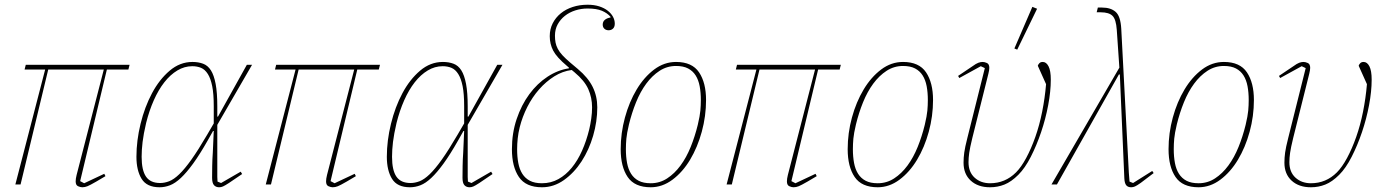

<svg xmlns="http://www.w3.org/2000/svg" viewBox="-20 -780 5867 812"><path d="M171 -486H84L89 -506H528L523 -486H432L319 -14L336 -5L421 -45L426 -35L387 -12Q361 3 350 7.5Q339 12 328 12Q320 12 310 7.5Q300 3 300 -13Q300 -24 304 -40L419 -486H184L67 0H45Z M899 -252V-50Q899 -41 899 -32Q899 -23 900 -12L915 -6L998 -54L1004 -44L948 -6Q931 5 923 8.5Q915 12 907 12Q893 12 885 3Q877 -6 877 -28Q877 -48 877.5 -78Q878 -108 880 -135L884 -226H881L859 -187Q825 -127 797 -88.5Q769 -50 745 -27.5Q721 -5 699 3.5Q677 12 655 12Q601 12 579 -23.5Q557 -59 557 -117Q557 -185 574.5 -256.5Q592 -328 623 -386Q654 -444 697.5 -481Q741 -518 794 -518Q819 -518 839 -510.5Q859 -503 872 -482.5Q885 -462 892 -425Q899 -388 899 -330V-287H902L1024 -506H1046ZM657 -6Q676 -6 695.5 -13.5Q715 -21 738 -43Q761 -65 789.5 -105Q818 -145 856 -210L884 -258V-307V-331Q884 -383 877.5 -415.5Q871 -448 859 -467Q847 -486 830.5 -493Q814 -500 793 -500Q760 -500 730 -482Q700 -464 675 -432Q650 -400 630.5 -356Q611 -312 598 -260Q587 -213 583 -179.5Q579 -146 579 -117Q579 -60 597.5 -33Q616 -6 657 -6Z M1230 -486H1143L1148 -506H1587L1582 -486H1491L1378 -14L1395 -5L1480 -45L1485 -35L1446 -12Q1420 3 1409 7.5Q1398 12 1387 12Q1379 12 1369 7.5Q1359 3 1359 -13Q1359 -24 1363 -40L1478 -486H1243L1126 0H1104Z M1958 -252V-50Q1958 -41 1958 -32Q1958 -23 1959 -12L1974 -6L2057 -54L2063 -44L2007 -6Q1990 5 1982 8.5Q1974 12 1966 12Q1952 12 1944 3Q1936 -6 1936 -28Q1936 -48 1936.5 -78Q1937 -108 1939 -135L1943 -226H1940L1918 -187Q1884 -127 1856 -88.5Q1828 -50 1804 -27.5Q1780 -5 1758 3.5Q1736 12 1714 12Q1660 12 1638 -23.5Q1616 -59 1616 -117Q1616 -185 1633.5 -256.5Q1651 -328 1682 -386Q1713 -444 1756.5 -481Q1800 -518 1853 -518Q1878 -518 1898 -510.5Q1918 -503 1931 -482.5Q1944 -462 1951 -425Q1958 -388 1958 -330V-287H1961L2083 -506H2105ZM1716 -6Q1735 -6 1754.5 -13.5Q1774 -21 1797 -43Q1820 -65 1848.5 -105Q1877 -145 1915 -210L1943 -258V-307V-331Q1943 -383 1936.5 -415.5Q1930 -448 1918 -467Q1906 -486 1889.5 -493Q1873 -500 1852 -500Q1819 -500 1789 -482Q1759 -464 1734 -432Q1709 -400 1689.5 -356Q1670 -312 1657 -260Q1646 -213 1642 -179.5Q1638 -146 1638 -117Q1638 -60 1656.5 -33Q1675 -6 1716 -6Z M2272 12Q2204 12 2174.5 -31.5Q2145 -75 2145 -149Q2145 -217 2165 -276.5Q2185 -336 2218.5 -381.5Q2252 -427 2295.5 -455.5Q2339 -484 2386 -491V-494L2378 -501Q2334 -538 2319.5 -566Q2305 -594 2305 -627Q2305 -657 2317.5 -681.5Q2330 -706 2351.5 -723.5Q2373 -741 2402 -750.5Q2431 -760 2465 -760Q2493 -760 2514.5 -753Q2536 -746 2550.5 -734.5Q2565 -723 2572.5 -709Q2580 -695 2580 -680Q2580 -666 2572.5 -659Q2565 -652 2554 -652Q2543 -652 2536 -658.5Q2529 -665 2529 -676Q2529 -689 2538.5 -696.5Q2548 -704 2562 -706V-709Q2548 -725 2525.5 -734.5Q2503 -744 2465 -744Q2438 -744 2413 -736Q2388 -728 2369 -713Q2350 -698 2338.5 -677Q2327 -656 2327 -629Q2327 -613 2329.5 -600Q2332 -587 2339 -573.5Q2346 -560 2359 -546Q2372 -532 2392 -515L2424 -488Q2467 -452 2486.5 -412.5Q2506 -373 2506 -326Q2506 -266 2488.5 -206Q2471 -146 2439.5 -97.5Q2408 -49 2365 -18.5Q2322 12 2272 12ZM2272 -5Q2310 -5 2341.5 -22.5Q2373 -40 2398 -70.5Q2423 -101 2441.5 -142.5Q2460 -184 2472 -233Q2477 -254 2480.5 -278.5Q2484 -303 2484 -326Q2484 -367 2468 -403Q2452 -439 2410 -474L2398 -484Q2359 -479 2324 -457Q2289 -435 2260 -402Q2231 -369 2210 -327.5Q2189 -286 2178 -242Q2172 -218 2169.5 -194.5Q2167 -171 2167 -149Q2167 -117 2172 -90.5Q2177 -64 2189 -45Q2201 -26 2221 -15.5Q2241 -5 2272 -5Z M2732 -5Q2770 -5 2801.5 -25.5Q2833 -46 2858 -80Q2883 -114 2901 -158.5Q2919 -203 2931 -252Q2940 -290 2942 -312.5Q2944 -335 2944 -357Q2944 -389 2939 -415.5Q2934 -442 2922 -461Q2910 -480 2890 -490.5Q2870 -501 2839 -501Q2801 -501 2769.5 -480.5Q2738 -460 2713 -426Q2688 -392 2670 -347.5Q2652 -303 2640 -254Q2631 -216 2629 -193.5Q2627 -171 2627 -149Q2627 -117 2632 -90.5Q2637 -64 2649 -45Q2661 -26 2681 -15.5Q2701 -5 2732 -5ZM2732 12Q2664 12 2634.5 -31.5Q2605 -75 2605 -149Q2605 -217 2623 -283Q2641 -349 2672.5 -401.5Q2704 -454 2746.5 -486Q2789 -518 2839 -518Q2907 -518 2936.5 -474Q2966 -430 2966 -357Q2966 -289 2948 -223Q2930 -157 2898.5 -104.5Q2867 -52 2824 -20Q2781 12 2732 12Z M3179 -486H3092L3097 -506H3536L3531 -486H3440L3327 -14L3344 -5L3429 -45L3434 -35L3395 -12Q3369 3 3358 7.5Q3347 12 3336 12Q3328 12 3318 7.5Q3308 3 3308 -13Q3308 -24 3312 -40L3427 -486H3192L3075 0H3053Z M3692 -5Q3730 -5 3761.5 -25.5Q3793 -46 3818 -80Q3843 -114 3861 -158.5Q3879 -203 3891 -252Q3900 -290 3902 -312.5Q3904 -335 3904 -357Q3904 -389 3899 -415.5Q3894 -442 3882 -461Q3870 -480 3850 -490.5Q3830 -501 3799 -501Q3761 -501 3729.5 -480.5Q3698 -460 3673 -426Q3648 -392 3630 -347.5Q3612 -303 3600 -254Q3591 -216 3589 -193.5Q3587 -171 3587 -149Q3587 -117 3592 -90.5Q3597 -64 3609 -45Q3621 -26 3641 -15.5Q3661 -5 3692 -5ZM3692 12Q3624 12 3594.5 -31.5Q3565 -75 3565 -149Q3565 -217 3583 -283Q3601 -349 3632.5 -401.5Q3664 -454 3706.5 -486Q3749 -518 3799 -518Q3867 -518 3896.5 -474Q3926 -430 3926 -357Q3926 -289 3908 -223Q3890 -157 3858.5 -104.5Q3827 -52 3784 -20Q3741 12 3692 12Z M4032 -459 4093 -500Q4108 -511 4117.5 -514.5Q4127 -518 4136 -518Q4144 -518 4154 -513.5Q4164 -509 4164 -493Q4164 -484 4160 -468L4092 -196Q4082 -155 4079 -133.5Q4076 -112 4076 -94Q4076 -52 4102 -28.5Q4128 -5 4167 -5Q4231 -5 4277 -51Q4299 -73 4320 -112Q4341 -151 4358.5 -200.5Q4376 -250 4387.5 -307.5Q4399 -365 4404 -424L4369 -502Q4371 -508 4376 -513Q4381 -518 4390 -518Q4405 -518 4414.5 -499.5Q4424 -481 4424 -443Q4424 -394 4413 -335.5Q4402 -277 4383 -221Q4364 -165 4339.5 -117Q4315 -69 4287 -41Q4257 -11 4228 0.5Q4199 12 4167 12Q4116 12 4085.5 -16Q4055 -44 4055 -92Q4055 -113 4058 -135Q4061 -157 4071 -196L4145 -492L4128 -500L4037 -450ZM4346 -751 4366 -743 4282 -570 4270 -575Z M4714 -494 4703 -654Q4700 -698 4685 -713Q4670 -728 4635 -728H4618L4623 -748H4641Q4677 -748 4698 -730Q4719 -712 4722 -658L4754 -50Q4756 -26 4757 -12L4772 -6L4853 -57L4859 -48L4805 -7Q4788 5 4780 8.5Q4772 12 4764 12Q4750 12 4743 3.5Q4736 -5 4735 -26L4716 -465H4712L4450 0H4427Z M5049 -5Q5087 -5 5118.5 -25.5Q5150 -46 5175 -80Q5200 -114 5218 -158.5Q5236 -203 5248 -252Q5257 -290 5259 -312.5Q5261 -335 5261 -357Q5261 -389 5256 -415.5Q5251 -442 5239 -461Q5227 -480 5207 -490.5Q5187 -501 5156 -501Q5118 -501 5086.5 -480.5Q5055 -460 5030 -426Q5005 -392 4987 -347.5Q4969 -303 4957 -254Q4948 -216 4946 -193.5Q4944 -171 4944 -149Q4944 -117 4949 -90.5Q4954 -64 4966 -45Q4978 -26 4998 -15.5Q5018 -5 5049 -5ZM5049 12Q4981 12 4951.5 -31.5Q4922 -75 4922 -149Q4922 -217 4940 -283Q4958 -349 4989.5 -401.5Q5021 -454 5063.5 -486Q5106 -518 5156 -518Q5224 -518 5253.5 -474Q5283 -430 5283 -357Q5283 -289 5265 -223Q5247 -157 5215.5 -104.5Q5184 -52 5141 -20Q5098 12 5049 12Z M5389 -459 5450 -500Q5465 -511 5474.5 -514.5Q5484 -518 5493 -518Q5501 -518 5511 -513.5Q5521 -509 5521 -493Q5521 -484 5517 -468L5449 -196Q5439 -155 5436 -133.5Q5433 -112 5433 -94Q5433 -52 5459 -28.5Q5485 -5 5524 -5Q5588 -5 5634 -51Q5656 -73 5677 -112Q5698 -151 5715.5 -200.5Q5733 -250 5744.5 -307.5Q5756 -365 5761 -424L5726 -502Q5728 -508 5733 -513Q5738 -518 5747 -518Q5762 -518 5771.5 -499.5Q5781 -481 5781 -443Q5781 -394 5770 -335.5Q5759 -277 5740 -221Q5721 -165 5696.5 -117Q5672 -69 5644 -41Q5614 -11 5585 0.5Q5556 12 5524 12Q5473 12 5442.5 -16Q5412 -44 5412 -92Q5412 -113 5415 -135Q5418 -157 5428 -196L5502 -492L5485 -500L5394 -450Z"/></svg>

Font: IBM Plex Serif Thin
Style: Italic
Weight: 100
Italic angle: -14°
Designer: Mike Abbink, Paul van der Laan, Pieter van Rosmalen
Foundry: Bold Monday
Version: Version 3.001